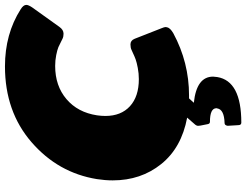

<svg xmlns="http://www.w3.org/2000/svg" viewBox="-128 -628 982 765"><g transform="rotate(-90 362.5 -246.0)"><path d="M243.3 170.8Q245 158.3 254.2 158.3Q308.3 156.7 312.5 129.2Q312.5 128.3 313.3 126.7V125.8Q313.3 100 259.2 100Q251.7 100 250 91.7L244.2 62.5Q243.3 59.2 243.3 54.2V50.8Q244.2 45.8 247.5 41.7L275.8 9.2Q155.8 -13.3 90.8 -94.2Q25.8 -175 25.8 -287.5Q25.8 -317.5 30.8 -350Q55.8 -505 177.9 -610.8Q300 -716.7 480 -716.7Q609.2 -716.7 707.5 -654.2Q725 -643.3 725 -631.7Q725 -623.3 715 -608.3L637.5 -500Q625.8 -483.3 610 -483.3Q598.3 -483.3 590 -487.5L578.3 -493.3Q567.5 -499.2 556.7 -503.8Q545.8 -508.3 525 -512.5Q504.2 -516.7 481.7 -516.7Q402.5 -516.7 349.6 -471.7Q296.7 -426.7 285 -350Q282.5 -332.5 282.5 -316.7Q282.5 -254.2 321.2 -218.8Q360 -183.3 429.2 -183.3Q451.7 -183.3 473.8 -187.5Q495.8 -191.7 508.3 -196.2Q520.8 -200.8 532.9 -206.7Q545 -212.5 545.8 -212.5Q554.2 -216.7 567.5 -216.7Q583.3 -216.7 590 -200L632.5 -91.7Q636.7 -81.7 636.7 -76.7Q636.7 -73.3 635.8 -70.8Q633.3 -58.3 611.7 -45.8Q495.8 16.7 364.2 16.7H352.5L335 35.8Q439.2 46.7 439.2 112.5Q439.2 117.5 437.5 129.2Q421.7 225 255.8 225Q245.8 225 245.8 212.5Z"/></g></svg>

Font: BoonTook Mon
Style: Italic
Weight: 400
Italic angle: -9°
Designer: Sungsit Sawaiwan
Foundry: FontUni
Version: Version 3.0